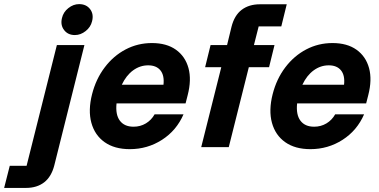

<svg xmlns="http://www.w3.org/2000/svg" viewBox="-152 -721 1859 941"><path d="M-131.7 200 -104.2 91.7H-21.7L126.7 -500H261.7L114.2 89.2Q100 145 64.6 172.5Q29.2 200 -25 200ZM215 -549.2Q180.8 -549.2 162.1 -573.8Q143.3 -598.3 151.7 -632.5Q158.3 -661.7 182.9 -681.2Q207.5 -700.8 235.8 -700.8Q270.8 -700.8 289.6 -676.2Q308.3 -651.7 299.2 -616.7Q292.5 -588.3 267.9 -568.8Q243.3 -549.2 215 -549.2Z M484.2 10Q409.2 10 360.8 -24.2Q312.5 -58.3 295.8 -119.2Q279.2 -180 299.2 -259.2Q318.3 -334.2 361.3 -390.8Q404.2 -447.5 463.8 -478.8Q523.3 -510 592.5 -510Q664.2 -510 710 -477.5Q755.8 -445 771.7 -387.5Q787.5 -330 767.5 -253.3L757.5 -214.2H419.2Q413.3 -159.2 435.4 -129.6Q457.5 -100 502.5 -100Q535.8 -100 562.9 -116.2Q590 -132.5 605.8 -160.8H747.5Q713.3 -81.7 642.1 -35.8Q570.8 10 484.2 10ZM445 -305.8H649.2Q654.2 -351.7 634.2 -376.2Q614.2 -400.8 574.2 -400.8Q534.2 -400.8 500.4 -376.2Q466.7 -351.7 445 -305.8Z M834.2 0 932.5 -391.7H853.3L880 -500H960.8L982.5 -589.2Q996.7 -645.8 1032.5 -672.9Q1068.3 -700 1121.7 -700H1253.3L1226.7 -591.7H1115.8L1092.5 -500H1193.3L1166.7 -391.7H1067.5L969.2 0Z M1369.2 10Q1294.2 10 1245.8 -24.2Q1197.5 -58.3 1180.8 -119.2Q1164.2 -180 1184.2 -259.2Q1203.3 -334.2 1246.2 -390.8Q1289.2 -447.5 1348.8 -478.8Q1408.3 -510 1477.5 -510Q1549.2 -510 1595 -477.5Q1640.8 -445 1656.7 -387.5Q1672.5 -330 1652.5 -253.3L1642.5 -214.2H1304.2Q1298.3 -159.2 1320.4 -129.6Q1342.5 -100 1387.5 -100Q1420.8 -100 1447.9 -116.2Q1475 -132.5 1490.8 -160.8H1632.5Q1598.3 -81.7 1527.1 -35.8Q1455.8 10 1369.2 10ZM1330 -305.8H1534.2Q1539.2 -351.7 1519.2 -376.2Q1499.2 -400.8 1459.2 -400.8Q1419.2 -400.8 1385.4 -376.2Q1351.7 -351.7 1330 -305.8Z"/></svg>

Font: Funnel Sans
Style: Bold Italic
Weight: 700
Italic angle: -14.036°
Designer: NORD ID, Kristian Moeller
Foundry: Dicotype
Version: Version 1.000